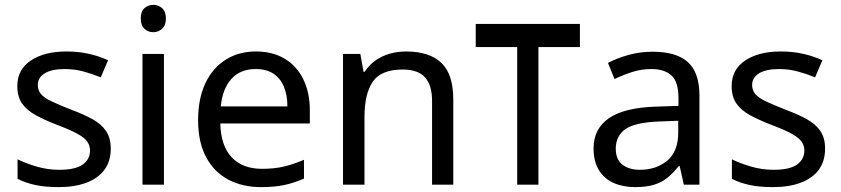

<svg xmlns="http://www.w3.org/2000/svg" viewBox="-20 -757 3447 787"><path d="M434 -148Q434 -96 408 -61Q382 -26 334 -8Q286 10 220 10Q164 10 123.5 1Q83 -8 52 -24V-104Q84 -88 129.5 -74.5Q175 -61 222 -61Q289 -61 319 -82.5Q349 -104 349 -140Q349 -160 338 -176Q327 -192 298.5 -208Q270 -224 217 -244Q165 -264 128 -284Q91 -304 71 -332Q51 -360 51 -404Q51 -472 106.5 -509Q162 -546 252 -546Q301 -546 343.5 -536.5Q386 -527 423 -510L393 -440Q359 -454 322 -464Q285 -474 246 -474Q192 -474 163.5 -456.5Q135 -439 135 -409Q135 -387 148 -371.5Q161 -356 191.5 -341.5Q222 -327 273 -307Q324 -288 360 -268Q396 -248 415 -219.5Q434 -191 434 -148Z M652 -536V0H564V-536ZM609 -737Q629 -737 644.5 -723.5Q660 -710 660 -681Q660 -653 644.5 -639Q629 -625 609 -625Q587 -625 572 -639Q557 -653 557 -681Q557 -710 572 -723.5Q587 -737 609 -737Z M1029 -546Q1098 -546 1147.5 -516Q1197 -486 1223.5 -431.5Q1250 -377 1250 -304V-251H883Q885 -160 929.5 -112.5Q974 -65 1054 -65Q1105 -65 1144.5 -74.5Q1184 -84 1226 -102V-25Q1185 -7 1145 1.5Q1105 10 1050 10Q974 10 915.5 -21Q857 -52 824.5 -113.5Q792 -175 792 -264Q792 -352 821.5 -415Q851 -478 904.5 -512Q958 -546 1029 -546ZM1028 -474Q965 -474 928.5 -433.5Q892 -393 885 -321H1158Q1158 -367 1144 -401Q1130 -435 1101.5 -454.5Q1073 -474 1028 -474Z M1644 -546Q1740 -546 1789 -499.5Q1838 -453 1838 -349V0H1751V-343Q1751 -408 1722 -440Q1693 -472 1631 -472Q1542 -472 1508 -422Q1474 -372 1474 -278V0H1386V-536H1457L1470 -463H1475Q1493 -491 1519.5 -509.5Q1546 -528 1578 -537Q1610 -546 1644 -546Z M2357 -659V-564H2187V0H2100V-564H1930V-659Z M2655 -545Q2753 -545 2800 -502Q2847 -459 2847 -365V0H2783L2766 -76H2762Q2739 -47 2714.5 -27.5Q2690 -8 2658.5 1Q2627 10 2582 10Q2534 10 2495.5 -7Q2457 -24 2435 -59.5Q2413 -95 2413 -149Q2413 -229 2476 -272.5Q2539 -316 2670 -320L2761 -323V-355Q2761 -422 2732 -448Q2703 -474 2650 -474Q2608 -474 2570 -461.5Q2532 -449 2499 -433L2472 -499Q2507 -518 2555 -531.5Q2603 -545 2655 -545ZM2681 -259Q2581 -255 2542.5 -227Q2504 -199 2504 -148Q2504 -103 2531.5 -82Q2559 -61 2602 -61Q2670 -61 2715 -98.5Q2760 -136 2760 -214V-262Z M3362 -148Q3362 -96 3336 -61Q3310 -26 3262 -8Q3214 10 3148 10Q3092 10 3051.5 1Q3011 -8 2980 -24V-104Q3012 -88 3057.5 -74.5Q3103 -61 3150 -61Q3217 -61 3247 -82.5Q3277 -104 3277 -140Q3277 -160 3266 -176Q3255 -192 3226.5 -208Q3198 -224 3145 -244Q3093 -264 3056 -284Q3019 -304 2999 -332Q2979 -360 2979 -404Q2979 -472 3034.5 -509Q3090 -546 3180 -546Q3229 -546 3271.5 -536.5Q3314 -527 3351 -510L3321 -440Q3287 -454 3250 -464Q3213 -474 3174 -474Q3120 -474 3091.5 -456.5Q3063 -439 3063 -409Q3063 -387 3076 -371.5Q3089 -356 3119.5 -341.5Q3150 -327 3201 -307Q3252 -288 3288 -268Q3324 -248 3343 -219.5Q3362 -191 3362 -148Z"/></svg>

Font: usinhala05
Style: Book
Weight: 400
Designer: Jelle Bosma - Monotype Design Team
Foundry: Monotype Imaging Inc.
Version: Version 2.003